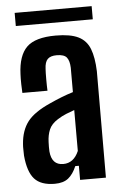

<svg xmlns="http://www.w3.org/2000/svg" viewBox="-52 -755 513 800"><g transform="rotate(-5 204.0 -355.0)"><path d="M145 7Q87 7 60 -23Q33 -53 27 -121Q27 -132 26.5 -145Q26 -158 27 -169Q31 -226 59 -262.5Q87 -299 155 -329Q179 -340 203 -349.5Q227 -359 253 -367V-469Q252 -498 241 -512Q230 -526 199 -526Q173 -526 161 -514Q149 -502 148 -473Q147 -459 147 -429.5Q147 -400 148 -382H43Q42 -394 41.5 -418.5Q41 -443 42 -461Q45 -538 80.5 -573Q116 -608 202 -608Q263 -608 296.5 -591.5Q330 -575 344 -539Q358 -503 360 -445L359 0H251V-59H236Q222 -26 201.5 -9.5Q181 7 145 7ZM187 -72Q231 -72 252 -121V-292Q235 -286 217.5 -279Q200 -272 181 -260Q154 -243 144.5 -220.5Q135 -198 134 -169Q133 -148 134 -129Q139 -72 187 -72ZM40 -662V-717H362V-662Z"/></g></svg>

Font: Big Shoulders Display
Style: Bold
Weight: 700
Designer: Patric King
Foundry: XO Type Co
Version: Version 1.000; ttfautohint (v1.8.2)